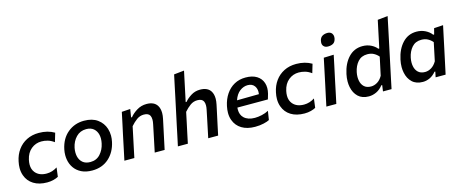

<svg xmlns="http://www.w3.org/2000/svg" viewBox="-42 -1362 4773 1993"><g transform="rotate(-15 2344.0 -366.0)"><path d="M282 10.5Q195 10.5 136.8 -25.8Q78.5 -62 55.5 -127Q42 -164 42 -207Q42 -240.5 50 -277.5Q64 -346.5 101.8 -398.8Q139.5 -451 197 -480Q254.5 -509 328 -509Q423 -509 494 -467L466 -372.5Q430.5 -398 397.2 -407.2Q364 -416.5 331 -416.5Q269 -416.5 221.2 -377.5Q173.5 -338.5 157.5 -266Q151.5 -238.5 151.5 -214.5Q151.5 -163.5 179.5 -129.5Q220.5 -80 300.5 -80Q331.5 -80 360.2 -89.2Q389 -98.5 414.5 -115L402 -17.5Q382 -6 350.5 2.2Q319 10.5 282 10.5Z M766 12Q698 12 650 -12Q602 -36 573.8 -76.8Q545.5 -117.5 537.5 -169Q534 -191 534 -213.5Q534 -244 540.5 -275.5Q563.5 -386.5 638 -448Q712.5 -509.5 814 -509.5Q902 -509.5 957.8 -469Q1013.5 -428.5 1034.5 -363Q1046 -326 1046 -286.5Q1046 -255.5 1039 -223Q1016.5 -116.5 944.8 -52.2Q873 12 766 12ZM769.5 -78Q835 -78 876.2 -123.5Q917.5 -169 931 -234Q937 -261 937 -286Q937 -307.5 932.5 -327Q922.5 -369 892.5 -394.2Q862.5 -419.5 813 -419.5Q748 -419.5 705 -375.2Q662 -331 648 -264Q643 -238.5 643 -215Q643 -193 647.5 -172.5Q657 -130 687.5 -104Q718 -78 769.5 -78Z M1112.5 0Q1124 -54.5 1135 -106Q1146 -157 1158.5 -218L1169 -268Q1180 -318 1192.5 -376.5Q1204.5 -434.5 1218 -497L1310 -503L1296 -416H1306Q1333 -450.5 1380.5 -480Q1428 -509.5 1485.5 -509.5Q1567 -509.5 1599.5 -457.5Q1619.5 -425 1619.5 -377.5Q1619.5 -349.5 1612.5 -316.5Q1608 -295.5 1602.8 -271Q1597.5 -246.5 1591.5 -218Q1578.5 -156.5 1567.5 -105.5Q1556.5 -54.5 1545 0H1438.5Q1450 -55 1460.5 -105Q1471 -155 1483 -212.5L1499 -290Q1504.5 -315.5 1504.5 -336Q1504.5 -361 1496.5 -378.5Q1481.5 -410.5 1430.5 -410.5Q1388 -410.5 1353.8 -385.5Q1319.5 -360.5 1288 -324L1264.5 -213Q1252 -155 1241.5 -104.8Q1231 -54.5 1219.5 0Z M1687.5 0Q1699 -54.5 1710 -105.5Q1720.5 -156.5 1733.5 -217.5L1792.5 -493.5Q1805.5 -555.5 1818 -614.8Q1830.5 -674 1843 -732L1952.5 -743.5Q1927.5 -627 1899.5 -493.5L1884.5 -423H1894Q1919 -454 1962.8 -481.8Q2006.5 -509.5 2060.5 -509.5Q2142 -509.5 2174.5 -457.5Q2194.5 -425 2194.5 -377.5Q2194.5 -349.5 2187.5 -316.5Q2183 -295.5 2178 -271.5Q2172.5 -247 2166.5 -218Q2153 -156 2142.2 -105.2Q2131.5 -54.5 2120 0H2013.5Q2025 -55 2035.5 -105Q2046 -155 2058 -212.5L2074 -290Q2079.5 -315.5 2079.5 -336Q2079.5 -361 2071.5 -378.5Q2056.5 -410.5 2005.5 -410.5Q1963 -410.5 1928.8 -385.5Q1894.5 -360.5 1863 -324L1839.5 -212Q1827 -155 1816.5 -104.8Q1806 -54.5 1794.5 0Z M2516.5 11.5Q2430.5 11.5 2373 -23.5Q2315.5 -58.5 2292.5 -122.5Q2279.5 -158 2279.5 -201Q2279.5 -234 2287.5 -272Q2302.5 -343.5 2338.8 -397Q2375 -450.5 2428.5 -479.8Q2482 -509 2549 -509Q2622.5 -509 2669 -480Q2715.5 -451 2732 -400.5Q2740.5 -375 2740.5 -345.5Q2740.5 -317.5 2732.5 -285.5Q2725.5 -256.5 2716 -229H2388Q2387 -218 2387 -207.5Q2387 -151 2421.5 -118Q2462.5 -79 2537.5 -79Q2572 -79 2612.5 -88Q2653 -97 2685.5 -115L2670.5 -19.5Q2651.5 -8.5 2609.2 1.5Q2567 11.5 2516.5 11.5ZM2550.5 -426.5Q2505.5 -426.5 2465.5 -396.2Q2425.5 -366 2404 -303L2640 -306Q2642 -319 2642 -330.5Q2642 -365.5 2624.5 -391.5Q2600.5 -426.5 2550.5 -426.5Z M3047.5 10.5Q2960.5 10.5 2902.2 -25.8Q2844 -62 2821 -127Q2807.5 -164 2807.5 -207Q2807.5 -240.5 2815.5 -277.5Q2829.5 -346.5 2867.2 -398.8Q2905 -451 2962.5 -480Q3020 -509 3093.5 -509Q3188.5 -509 3259.5 -467L3231.5 -372.5Q3196 -398 3162.8 -407.2Q3129.5 -416.5 3096.5 -416.5Q3034.5 -416.5 2986.8 -377.5Q2939 -338.5 2923 -266Q2917 -238.5 2917 -214.5Q2917 -163.5 2945 -129.5Q2986 -80 3066 -80Q3097 -80 3125.8 -89.2Q3154.5 -98.5 3180 -115L3167.5 -17.5Q3147.5 -6 3116 2.2Q3084.5 10.5 3047.5 10.5Z M3283 0Q3294.5 -54.5 3305.2 -105.2Q3316 -156 3329.5 -218L3340 -267.5Q3354.5 -337.5 3366 -390.5Q3377 -443 3388.5 -497L3496 -500.5Q3484.5 -444.5 3473.2 -391.8Q3462 -339 3446.5 -267.5L3436 -218Q3423 -156 3412.5 -105.5Q3401.5 -54.5 3390 0ZM3462.5 -598Q3430 -598 3414 -618Q3402.5 -632 3402.5 -653Q3402.5 -663 3405 -674Q3412 -707.5 3435.2 -721.8Q3458.5 -736 3491 -736Q3523 -736 3539 -714.5Q3550 -699 3550 -678.5Q3550 -669.5 3548 -660Q3540.5 -624.5 3518 -611.2Q3495.5 -598 3462.5 -598Z M3738.5 12Q3666.5 12 3624.2 -28Q3582 -68 3569 -133Q3563 -162 3563 -193Q3563 -231.5 3572 -273Q3594.5 -380 3655.2 -444.8Q3716 -509.5 3806 -509.5Q3855.5 -509.5 3896 -489.8Q3936.5 -470 3959.5 -440.5H3969.5L3981 -494Q3994 -555 4006.5 -614.5Q4019 -674 4031.5 -732L4140.5 -743.5Q4128 -683.5 4115 -622Q4102 -560.5 4088 -494L4029.5 -218Q4016 -155.5 4005.5 -105Q3995 -54.5 3983.5 0H3891.5L3900.5 -66H3891.5Q3859 -25 3819.2 -6.5Q3779.5 12 3738.5 12ZM3786.5 -81.5Q3821 -81.5 3854 -101.2Q3887 -121 3910.5 -163L3952.5 -358Q3931 -383.5 3901.8 -399.2Q3872.5 -415 3833.5 -415Q3769 -415 3731.2 -372Q3693.5 -329 3680 -264Q3674.5 -237 3674.5 -212.5Q3674.5 -192.5 3678 -174Q3685.5 -132.5 3712.5 -107Q3739.5 -81.5 3786.5 -81.5Z M4457 0Q4459.5 -10 4461.5 -20.5L4469.5 -59H4460.5Q4430 -22 4393.5 -5Q4357 12 4319 12Q4247 12 4204.8 -28Q4162.5 -68 4149.5 -133Q4143.5 -162 4143.5 -193Q4143.5 -231.5 4152.5 -273Q4175 -380 4235.8 -444.8Q4296.5 -509.5 4386.5 -509.5Q4438 -509.5 4480.5 -488.2Q4523 -467 4547.5 -433.5H4557.5L4574 -497L4672 -503Q4659 -443 4647 -386.2Q4635 -329.5 4622 -268L4570 -25.5Q4567 -12.5 4564.5 0ZM4367 -81.5Q4401.5 -81.5 4434.5 -101.2Q4467.5 -121 4492 -163L4533 -358Q4511.5 -383.5 4482.2 -399.2Q4453 -415 4414 -415Q4349.5 -415 4311.8 -372Q4274 -329 4260.5 -264Q4255 -237 4255 -212.5Q4255 -192.5 4258.5 -174Q4266 -132.5 4293 -107Q4320 -81.5 4367 -81.5Z"/></g></svg>

Font: Heraclito Medium
Style: Italic
Weight: 500
Italic angle: -12°
Designer: Kostas Bartsokas (font) & Cristiano Sobral (main changes)
Foundry: Kostas Bartsokas (font) & Cristiano Sobral (main changes)
Version: Version 1.00;July 8, 2020;FontCreator 13.0.0.2655 64-bit